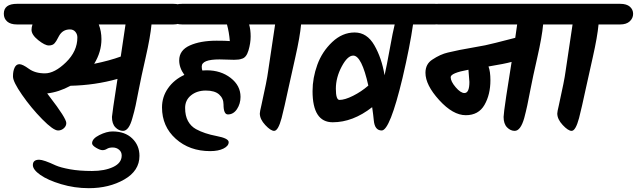

<svg xmlns="http://www.w3.org/2000/svg" viewBox="-35 -682 3334 1005"><path d="M33 -281V-284Q33 -310 41.5 -328Q50 -346 66.5 -346Q83 -346 116 -322Q149 -298 200 -298Q251 -298 310.5 -356Q370 -414 370 -486Q370 -503 359.5 -515.5Q349 -528 331 -528Q293 -528 274 -494Q273 -493 267.5 -482Q262 -471 259.5 -467.5Q257 -464 251 -456Q241 -444 220.5 -444Q200 -444 165 -472Q130 -500 130 -526Q130 -539 135 -554H54Q20 -554 2.5 -569.5Q-15 -585 -15 -610Q-15 -662 54 -662H872Q906 -662 923 -647Q940 -632 940 -609.5Q940 -587 922.5 -570.5Q905 -554 872 -554H758Q752 -489 727.5 -381.5Q703 -274 692.5 -218.5Q682 -163 675 -130.5Q668 -98 658 -64Q640 3 609 3Q587 3 569 -15.5Q551 -34 551 -70Q551 -81 580 -269Q463 -236 334 -233Q273 -200 212 -193L224 -177Q312 -63 312 -38Q312 -22 299 -10.5Q286 1 269 1Q244 1 186 -58Q128 -117 80.5 -185.5Q33 -254 33 -281ZM496 -477Q496 -410 458 -348Q540 -365 597 -386L622 -554H482Q496 -518 496 -477Z M602 132Q602 113 588 101.5Q574 90 555 90Q536 90 525 97Q514 104 501.5 104Q489 104 468 91.5Q447 79 447 68Q447 44 485 25Q523 6 554 6Q619 6 657 42.5Q695 79 695 134Q695 212 615.5 257.5Q536 303 430 303Q355 303 285 282Q215 261 176 233.5Q137 206 137 182Q137 154 170 154Q193 154 257 184Q282 195 331 204Q380 213 446.5 213Q513 213 557.5 192Q602 171 602 132Z M1190 -369 1114 -371Q1021 -371 1021 -334Q1021 -322 1024 -313Q1032 -314 1047 -314Q1121 -314 1172.5 -274Q1224 -234 1224 -175Q1224 -139 1205.5 -111Q1187 -83 1158 -83Q1135 -83 1135 -135Q1135 -167 1112 -187.5Q1089 -208 1042.5 -208Q996 -208 965 -183Q934 -158 934 -117Q934 -76 949 -48.5Q964 -21 991 -6Q1035 18 1098.5 30Q1162 42 1162 62Q1162 82 1135 95.5Q1108 109 1065 109Q957 109 885 44.5Q813 -20 813 -120Q813 -175 844.5 -220Q876 -265 930 -290Q903 -327 903 -366Q903 -419 958.5 -444Q1014 -469 1099 -469Q1146 -469 1168 -467Q1164 -515 1153 -554H919Q885 -554 867.5 -569.5Q850 -585 850 -610Q850 -662 919 -662H1375Q1409 -662 1426 -647Q1443 -632 1443 -609.5Q1443 -587 1425.5 -570.5Q1408 -554 1375 -554H1269Q1277 -527 1277 -491.5Q1277 -456 1265.5 -417.5Q1254 -379 1229 -374Q1217 -369 1190 -369Z M1303 -662H1654Q1688 -662 1705 -647Q1722 -632 1722 -609.5Q1722 -587 1704.5 -570.5Q1687 -554 1654 -554H1541Q1535 -489 1511 -383Q1487 -277 1474.5 -219Q1462 -161 1455 -130.5Q1448 -100 1439 -64Q1421 3 1400 3Q1382 3 1353.5 -27.5Q1325 -58 1325 -88Q1325 -97 1333 -130Q1363 -265 1368 -306Q1379 -385 1405 -554H1303Q1269 -554 1251.5 -569.5Q1234 -585 1234 -610Q1234 -662 1303 -662Z M1620 -662H2242Q2276 -662 2293 -647Q2310 -632 2310 -609.5Q2310 -587 2292.5 -570.5Q2275 -554 2242 -554H2127Q2111 -441 2072 -274Q2006 1 1963 1Q1945 1 1934.5 -12Q1924 -25 1921.5 -52.5Q1919 -80 1913 -121Q1812 -42 1706.5 -42Q1601 -42 1601 -205Q1601 -274 1626 -343Q1651 -412 1704 -462Q1757 -512 1821.5 -512Q1886 -512 1924.5 -445Q1963 -378 1978 -288Q1989 -336 2005.5 -427.5Q2022 -519 2031 -554H1620Q1586 -554 1568.5 -569.5Q1551 -585 1551 -610Q1551 -662 1620 -662ZM1742 -159Q1770 -159 1813 -180.5Q1856 -202 1893 -234Q1858 -391 1814 -391Q1784 -391 1753.5 -333.5Q1723 -276 1723 -217.5Q1723 -159 1742 -159Z M2258 -662H2922Q2956 -662 2973 -647Q2990 -632 2990 -609.5Q2990 -587 2972.5 -570.5Q2955 -554 2922 -554H2808Q2802 -489 2777.5 -381.5Q2753 -274 2742.5 -218.5Q2732 -163 2725 -130.5Q2718 -98 2709 -64Q2690 3 2659 3Q2637 3 2619 -15.5Q2601 -34 2601 -70Q2601 -86 2615 -180Q2640 -336 2643 -358Q2607 -348 2522 -334Q2532 -308 2532 -262Q2532 -187 2501 -133Q2470 -79 2403 -79Q2336 -79 2264 -158Q2192 -237 2192 -301Q2192 -347 2228 -370Q2270 -398 2309.5 -407Q2349 -416 2371 -420.5Q2393 -425 2434 -432Q2475 -439 2505 -445Q2535 -451 2662 -484L2672 -554H2258Q2224 -554 2206.5 -569.5Q2189 -585 2189 -610Q2189 -662 2258 -662ZM2422 -253Q2422 -260 2417 -317Q2324 -300 2324 -278Q2324 -256 2350 -225.5Q2376 -195 2396 -195Q2422 -195 2422 -253Z M2860 -662H3211Q3245 -662 3262 -647Q3279 -632 3279 -609.5Q3279 -587 3261.5 -570.5Q3244 -554 3211 -554H3098Q3092 -489 3068 -383Q3044 -277 3031.5 -219Q3019 -161 3012 -130.5Q3005 -100 2996 -64Q2978 3 2957 3Q2939 3 2910.5 -27.5Q2882 -58 2882 -88Q2882 -97 2890 -130Q2920 -265 2925 -306Q2936 -385 2962 -554H2860Q2826 -554 2808.5 -569.5Q2791 -585 2791 -610Q2791 -662 2860 -662Z"/></svg>

Font: Kalam
Style: Bold
Weight: 700
Version: Version 2.001;PS 1.0;hotconv 1.0.79;makeotf.lib2.5.61930; tt